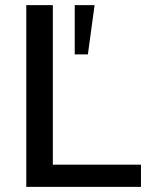

<svg xmlns="http://www.w3.org/2000/svg" viewBox="-20 -725 587 745"><path d="M82 0V-705H185V-86H527V0ZM321 -514H270V-705H347Z"/></svg>

Font: wassup Sans
Style: Medium
Weight: 600
Version: Version 2.001